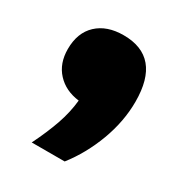

<svg xmlns="http://www.w3.org/2000/svg" viewBox="-105 -289 506 540"><g transform="rotate(30 148.0 -19.0)"><path d="M71.5 176Q94.5 129.5 108.8 88.8Q123 48 127 8Q82 2.5 55 -26.8Q28 -56 28 -102.5Q28 -155.5 59.5 -185Q91 -214.5 145 -214.5Q267 -214.5 267 -69Q267 -5 242.8 60Q218.5 125 178.5 176Z"/></g></svg>

Font: Encode Sans XBd
Style: Regular
Weight: 800
Designer: Multiple Designers
Foundry: Impallari Type
Version: Version 3.002; ttfautohint (v1.8.3) -l 8 -r 50 -G 200 -x 14 